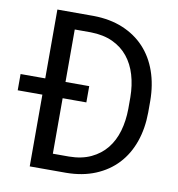

<svg xmlns="http://www.w3.org/2000/svg" viewBox="-101 -784 796 857"><g transform="rotate(10 297.0 -355.5)"><path d="M90.3 0V-325.2H-21.5V-398.9H90.3V-710.9H254.9Q329.1 -710 387.5 -685.8Q445.8 -661.6 486.1 -618.4Q526.4 -575.2 547.6 -514.9Q568.8 -454.6 569.3 -381.3V-329.1Q568.8 -255.9 547.6 -195.6Q526.4 -135.3 486.1 -92Q445.8 -48.8 387.5 -24.7Q329.1 -0.5 254.9 0ZM289.6 -325.2H182.1V-73.7H254.9Q312.5 -74.2 354.5 -94Q396.5 -113.8 424.1 -147.9Q451.7 -182.1 465.1 -228.5Q478.5 -274.9 479 -329.1V-382.3Q478.5 -436.5 464.8 -482.7Q451.2 -528.8 423.8 -562.7Q396.5 -596.7 354.5 -616.2Q312.5 -635.7 254.9 -636.7H182.1V-398.9H289.6Z"/></g></svg>

Font: Roboto Mono
Style: Regular
Weight: 400
Designer: Google
Version: Version 2.000985; 2015; ttfautohint (v1.3)